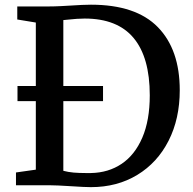

<svg xmlns="http://www.w3.org/2000/svg" viewBox="-20 -770 802 798"><path d="M128.9 -412.6V-676.3L51.8 -689V-743.2H182.1Q206.5 -743.2 233.6 -744.6Q260.7 -746.1 269 -746.6Q326.7 -750.5 357.9 -750.5Q544.9 -750.5 636 -657.2Q727.1 -564 727.1 -395Q727.1 -276.4 680.7 -185.1Q634.3 -93.8 550.5 -43Q466.8 7.8 357.9 7.8Q333 7.8 274.4 3.9Q213.9 0 187 0H46.4V-53.2L128.9 -64.9V-349.6H52.7V-412.6ZM408.2 -412.6V-349.6H243.2V-60.1Q263.7 -54.7 285.9 -52.7Q308.1 -50.8 335.9 -50.8H358.4Q430.7 -52.2 485.6 -89.1Q540.5 -126 571.5 -198Q602.5 -270 602.5 -374Q602.5 -531.7 535.2 -612.3Q467.8 -692.9 332 -692.9Q302.2 -692.9 258.3 -688L243.2 -686.5V-412.6Z"/></svg>

Font: Merriweather
Style: Regular
Weight: 400
Designer: Eben Sorkin
Foundry: Eben Sorkin
Version: Version 1.584; ttfautohint (v1.6)